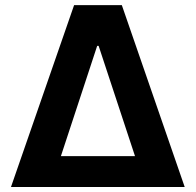

<svg xmlns="http://www.w3.org/2000/svg" viewBox="-20 -748 783 768"><path d="M23.9 0 276.4 -727.5H467.3L718.8 0ZM223.6 -123.5H520L374.5 -564.5H368.7Z"/></svg>

Font: Inter-Bold
Style: Bold
Weight: 700
Designer: Rasmus Andersson
Foundry: rsms
Version: Version 4.000;git-a52131595